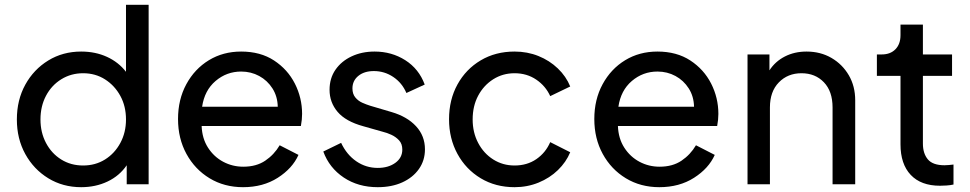

<svg xmlns="http://www.w3.org/2000/svg" viewBox="-20 -765 4027 797"><path d="M317 12Q377 12 426.5 -11.5Q476 -35 506 -79V0H597V-745H503V-467Q472 -507 424 -529Q376 -551 317 -551Q241 -551 180.5 -514Q120 -477 85 -413.5Q50 -350 50 -269Q50 -189 85 -125.5Q120 -62 180.5 -25Q241 12 317 12ZM325 -78Q274 -78 234 -103Q194 -128 171 -171.5Q148 -215 148 -269Q148 -324 171 -367.5Q194 -411 234.5 -436Q275 -461 325 -461Q376 -461 416 -435.5Q456 -410 479.5 -367Q503 -324 503 -269Q503 -215 479.5 -171.5Q456 -128 416 -103Q376 -78 325 -78Z M989 12Q1072 12 1133 -27Q1194 -66 1219 -122L1141 -162Q1118 -123 1081 -98Q1044 -73 990 -73Q945 -73 906.5 -93.5Q868 -114 843.5 -152Q819 -190 817 -242H1229Q1234 -269 1234 -292Q1234 -359 1204 -418Q1174 -477 1117.5 -514Q1061 -551 981 -551Q906 -551 847 -515Q788 -479 753.5 -415.5Q719 -352 719 -271Q719 -190 754 -126Q789 -62 850 -25Q911 12 989 12ZM981 -468Q1022 -468 1056 -449.5Q1090 -431 1111 -398Q1132 -365 1133 -322H819Q829 -390 875 -429Q921 -468 981 -468Z M1548 12Q1606 12 1650 -8Q1694 -28 1719 -63.5Q1744 -99 1744 -145Q1744 -201 1707 -241Q1670 -281 1605 -300L1517 -326Q1501 -331 1484 -338.5Q1467 -346 1455 -360.5Q1443 -375 1443 -398Q1443 -430 1467.5 -450Q1492 -470 1532 -470Q1576 -470 1612.5 -445.5Q1649 -421 1667 -379L1743 -414Q1719 -479 1662.5 -515Q1606 -551 1535 -551Q1482 -551 1439.5 -531Q1397 -511 1372.5 -475.5Q1348 -440 1348 -392Q1348 -340 1381.5 -300.5Q1415 -261 1488 -241L1569 -218Q1586 -214 1604.5 -205.5Q1623 -197 1636.5 -182.5Q1650 -168 1650 -144Q1650 -110 1621 -89Q1592 -68 1548 -68Q1499 -68 1459 -95.5Q1419 -123 1396 -172L1322 -136Q1347 -68 1407 -28Q1467 12 1548 12Z M2116 12Q2169 12 2215.5 -7Q2262 -26 2296 -59Q2330 -92 2347 -133L2264 -175Q2245 -131 2206.5 -104.5Q2168 -78 2116 -78Q2067 -78 2027.5 -103Q1988 -128 1965 -171.5Q1942 -215 1942 -269Q1942 -325 1965 -368Q1988 -411 2027.5 -436Q2067 -461 2116 -461Q2167 -461 2206 -434.5Q2245 -408 2264 -366L2347 -406Q2330 -448 2295.5 -481Q2261 -514 2215 -532.5Q2169 -551 2116 -551Q2037 -551 1975.5 -514.5Q1914 -478 1879 -414.5Q1844 -351 1844 -270Q1844 -190 1879 -126Q1914 -62 1975.5 -25Q2037 12 2116 12Z M2717 12Q2800 12 2861 -27Q2922 -66 2947 -122L2869 -162Q2846 -123 2809 -98Q2772 -73 2718 -73Q2673 -73 2634.5 -93.5Q2596 -114 2571.5 -152Q2547 -190 2545 -242H2957Q2962 -269 2962 -292Q2962 -359 2932 -418Q2902 -477 2845.5 -514Q2789 -551 2709 -551Q2634 -551 2575 -515Q2516 -479 2481.5 -415.5Q2447 -352 2447 -271Q2447 -190 2482 -126Q2517 -62 2578 -25Q2639 12 2717 12ZM2709 -468Q2750 -468 2784 -449.5Q2818 -431 2839 -398Q2860 -365 2861 -322H2547Q2557 -390 2603 -429Q2649 -468 2709 -468Z M3083 0H3176V-319Q3176 -385 3213 -423Q3250 -461 3307 -461Q3364 -461 3400 -423.5Q3436 -386 3436 -319V0H3530V-349Q3530 -407 3503.5 -452.5Q3477 -498 3431.5 -524.5Q3386 -551 3328 -551Q3278 -551 3238 -530.5Q3198 -510 3174 -473V-539H3083Z M3882 6Q3893 6 3909 5Q3925 4 3938 1V-82Q3929 -81 3919 -80Q3909 -79 3901 -79Q3852 -79 3831.5 -103.5Q3811 -128 3811 -169V-450H3932V-539H3811V-663H3718V-619Q3718 -582 3697 -560.5Q3676 -539 3640 -539H3620V-450H3718V-166Q3718 -84 3760.5 -39Q3803 6 3882 6Z"/></svg>

Font: Plus Jakarta Sans Medium
Style: Regular
Weight: 500
Designer: Gumpita Rahayu
Foundry: Tokotype
Version: Version 2.004; ttfautohint (v1.8.3)